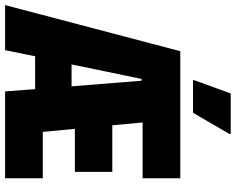

<svg xmlns="http://www.w3.org/2000/svg" viewBox="-124 -820 926 754"><g transform="rotate(90 339.0 -443.0)"><path d="M-18 0 163 -688H662V-540H443L454 -421H637V-274H468L480 -148H662V0H321L312 -118H183L159 0ZM215 -261H301L279 -536H272ZM277 -738V-743L329 -886H488V-881L405 -738Z"/></g></svg>

Font: Saira Condensed Black
Style: Regular
Weight: 900
Width: 3
Designer: Hector Gatti with collaboration of the Omnibus-Type team
Foundry: Omnibus-Type
Version: Version 1.101